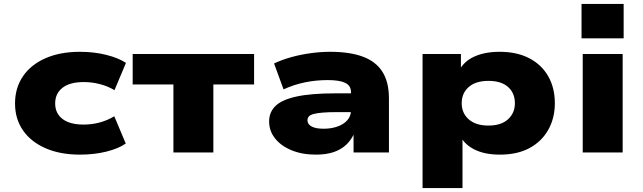

<svg xmlns="http://www.w3.org/2000/svg" viewBox="-20 -771 3254 971"><path d="M384 11Q284 11 210 -21.5Q136 -54 96 -112Q56 -170 56 -248Q56 -326 96 -385Q136 -444 210 -476.5Q284 -509 384 -509Q456 -509 517.5 -493.5Q579 -478 617 -453L559 -315Q526 -335 485.5 -345.5Q445 -356 404 -356Q333 -356 296 -327Q259 -298 259 -248Q259 -198 296 -169.5Q333 -141 403 -141Q445 -141 484 -151.5Q523 -162 558 -183L616 -45Q578 -19 517 -4Q456 11 384 11Z M857 0V-344H651V-498H1265V-344H1059V0Z M1578 11Q1508 11 1454.5 -11Q1401 -33 1371 -71Q1341 -109 1341 -157Q1341 -203 1372.5 -234.5Q1404 -266 1478 -282.5Q1552 -299 1679 -299H1777V-204H1683Q1640 -204 1611.5 -201.5Q1583 -199 1566 -194.5Q1549 -190 1542 -182Q1535 -174 1535 -162Q1535 -143 1555.5 -131.5Q1576 -120 1617 -120Q1655 -120 1686.5 -131Q1718 -142 1736.5 -163Q1755 -184 1755 -212V-305Q1755 -338 1726 -352Q1697 -366 1637 -366Q1578 -366 1522 -354.5Q1466 -343 1414 -319L1366 -450Q1406 -469 1453 -482Q1500 -495 1550.5 -502Q1601 -509 1650 -509Q1749 -509 1815 -484.5Q1881 -460 1914 -408Q1947 -356 1947 -273V0H1768V-102L1774 -103Q1759 -66 1732.5 -40.5Q1706 -15 1668 -2Q1630 11 1578 11Z M2117 180V-498H2311V-414H2302Q2326 -461 2379 -485Q2432 -509 2507 -509Q2595 -509 2657.5 -476Q2720 -443 2753 -384.5Q2786 -326 2786 -249Q2786 -174 2753 -115Q2720 -56 2658.5 -22.5Q2597 11 2508 11Q2434 11 2383.5 -13Q2333 -37 2310 -79H2319V180ZM2450 -136Q2515 -136 2549.5 -168Q2584 -200 2584 -249Q2584 -300 2549.5 -331Q2515 -362 2450 -362Q2386 -362 2350.5 -331Q2315 -300 2315 -249Q2315 -199 2350.5 -167.5Q2386 -136 2450 -136Z M2921 -577V-751H3134V-577ZM2927 0V-498H3129V0Z"/></svg>

Font: Nunito Sans 10pt Expanded Black
Style: Regular
Weight: 900
Width: 7
Designer: Vernon Adams
Foundry: Vernon Adams
Version: Version 3.101;gftools[0.9.27]